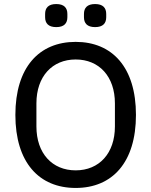

<svg xmlns="http://www.w3.org/2000/svg" viewBox="-20 -917 748 949"><path d="M258 -783C297 -783 313 -802 313 -832V-848C313 -878 297 -897 258 -897C219 -897 203 -878 203 -848V-832C203 -802 219 -783 258 -783ZM450 -783C489 -783 505 -802 505 -832V-848C505 -878 489 -897 450 -897C411 -897 395 -878 395 -848V-832C395 -802 411 -783 450 -783ZM354 12C535 12 652 -114 652 -349C652 -584 535 -710 354 -710C173 -710 56 -584 56 -349C56 -114 173 12 354 12ZM354 -75C238 -75 160 -159 160 -292V-406C160 -539 238 -623 354 -623C470 -623 548 -539 548 -406V-292C548 -159 470 -75 354 -75Z"/></svg>

Font: IBM Plex Arabic Text
Style: Regular
Weight: 450
Designer: Mike Abbink, Paul van der Laan, Pieter van Rosmalen, Wael Morcos, Khajak Apelian
Foundry: Bold Monday
Version: Version 1.0